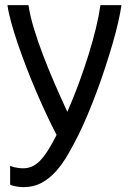

<svg xmlns="http://www.w3.org/2000/svg" viewBox="-20 -539 515 767"><path d="M465.3 -518.6Q460.9 -488.8 451.9 -449.2Q442.9 -409.7 429.7 -364.3Q416.5 -318.8 400.6 -270.3Q384.8 -221.7 366.9 -173.8Q349.1 -126 330.3 -81.3Q311.5 -36.6 293.5 0Q272.9 41 251.2 78.6Q229.5 116.2 203.6 145.3Q177.7 174.3 146.2 191.4Q114.7 208.5 74.7 208.5Q72.3 208.5 65.9 208.3Q59.6 208 52 207Q44.4 206.1 35.9 204.1Q27.3 202.1 20.5 198.7V123Q28.3 127 36.6 128.9Q44.9 130.9 52.2 131.8Q59.6 132.8 64.9 133.1Q70.3 133.3 72.8 133.3Q91.3 133.3 107.7 126.2Q124 119.1 139.6 103.3Q155.3 87.4 171.4 62Q187.5 36.6 206.1 0Q186.5 -37.1 165.8 -81.5Q145 -126 124.5 -173.8Q104 -221.7 85.2 -270.5Q66.4 -319.3 51 -364.5Q35.6 -409.7 24.7 -449.5Q13.7 -489.3 9.8 -518.6H93.8Q99.6 -478 115 -426.8Q130.4 -375.5 151.9 -319.1Q173.3 -262.7 198.7 -204.3Q224.1 -146 249 -92.3Q273.4 -147.9 294.9 -206.3Q316.4 -264.6 333.7 -320.3Q351.1 -376 363.3 -426.8Q375.5 -477.5 381.3 -518.6Z"/></svg>

Font: Arian AMU
Style: Regular
Weight: 400
Designer: Ruben Hakobyan (Tarumian)
Foundry: Ruben Hakobyan (Tarumian)
Version: Version 4.003